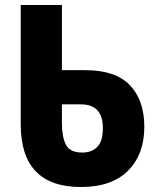

<svg xmlns="http://www.w3.org/2000/svg" viewBox="-20 -734 640 769"><path d="M304 15Q428 15 493 -50.5Q558 -116 558 -226Q558 -332 500.5 -392.5Q443 -453 321 -453H228V-714H63V-236Q63 15 304 15ZM310 -123Q260 -123 244 -154.5Q228 -186 228 -241V-316H304Q392 -316 392 -221Q392 -168 369.5 -145.5Q347 -123 310 -123Z"/></svg>

Font: Noto Sans Mono Extra
Style: Regular
Weight: 800
Designer: Monotype Design Team
Foundry: Monotype Imaging Inc.
Version: Version 1.900